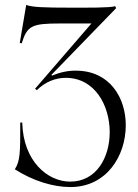

<svg xmlns="http://www.w3.org/2000/svg" viewBox="-20 -753 559 777"><path d="M222 -658H350L122 -394L129 -388C163 -422 205 -438 246 -438C364 -438 424 -326 424 -218C424 -117 371 -18 264 -18C173 -18 74 -100 70 -257H62C62 -136 62 -102 40 -68C113 -21 195 4 265 4C412 4 489 -123 489 -246C489 -357 425 -465 291 -467C258 -468 224 -461 191 -447L188 -450L450 -720L446 -728C425 -721 335 -722 263 -722C156 -722 110 -724 86 -733L60 -579L68 -578C90 -649 109 -658 222 -658Z"/></svg>

Font: Sinistre
Style: Regular
Weight: 400
Designer: Jules Durand
Foundry: Collletttivo
Version: Version 69.420;Glyphs 3.2 (3217)